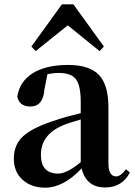

<svg xmlns="http://www.w3.org/2000/svg" viewBox="-20 -851 622 887"><path d="M145 -615 125 -636 266 -831H319L460 -636L440 -615L293 -734ZM353 -299Q291 -281 278 -275Q169 -232 169 -136Q169 -49 249 -49Q289 -49 353 -102ZM580 -54Q544 15 466 15Q378 15 357 -73Q273 16 189 16Q125 16 85 -20Q44 -56 44 -118Q44 -182 86 -221Q131 -263 244 -298Q291 -314 353 -328V-379Q353 -457 330 -486Q308 -514 251 -514Q226 -514 199 -508L185 -436Q179 -359 120 -359Q69 -359 60 -405Q70 -473 130 -512Q192 -551 295 -551Q393 -551 437 -505Q481 -459 481 -354V-96Q481 -36 517 -36Q537 -36 562 -69Z"/></svg>

Font: Source Han Serif JP
Style: Bold
Weight: 700
Designer: Ryoko NISHIZUKA  (kana & ideographs); Frank Grießhammer (Latin, Greek & Cyrillic); Wenlong ZHANG  (bopomofo); Sandoll Co
Foundry: Adobe Systems Incorporated
Version: Version 1.000;PS 1;hotconv 16.6.53;makeotf.lib2.5.65590